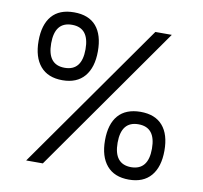

<svg xmlns="http://www.w3.org/2000/svg" viewBox="-80 -807 949 898"><g transform="rotate(10 394.5 -358.0)"><path d="M588.4 -54.2Q669.9 -54.7 669.9 -156.2Q669.9 -257.8 588.4 -257.8Q506.8 -257.8 506.8 -156.2Q506.8 -54.7 588.4 -54.2ZM587.9 -316.9Q657.7 -316.9 693.4 -275.4Q729 -234.4 729 -157.2Q729 -80.1 692.9 -37.6Q656.7 4.9 587.9 4.9Q519 4.9 482.9 -37.6Q446.8 -80.1 446.8 -157.2Q446.8 -234.4 482.4 -275.4Q518.1 -316.4 587.9 -316.9ZM283.2 -560.1Q283.2 -662.1 201.7 -662.1Q120.1 -662.1 120.1 -560.1Q120.1 -458 201.7 -458Q283.2 -458 283.2 -560.1ZM100.1 0 590.8 -696.8H668.9L179.2 0ZM201.2 -398.9Q132.3 -398.9 96.2 -441.4Q60.1 -483.9 60.1 -561Q60.1 -638.2 95.7 -679.7Q131.3 -721.2 201.2 -721.2Q271 -721.2 306.6 -679.7Q341.8 -638.2 341.8 -561Q341.8 -483.9 305.7 -441.4Q269.5 -398.9 201.2 -398.9Z"/></g></svg>

Font: Arcon-Regular
Style: Regular
Weight: 400
Designer: M. Zarth
Foundry: martin zarth - visuelle & digitale kommunikation
Version: Version 1.131;PS 001.131;hotconv 1.0.70;makeotf.lib2.5.58329